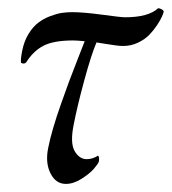

<svg xmlns="http://www.w3.org/2000/svg" viewBox="-20 -454 427 477"><path d="M162.1 -353.5Q113.3 -353.5 87.9 -340.3Q62.5 -327.1 44.9 -298.8Q40 -293.9 32.2 -297.9Q30.8 -305.7 35.2 -328.1Q40 -352.1 51 -369.9Q62 -387.7 75.2 -397.7Q88.4 -407.7 104.5 -413.8Q120.6 -419.9 133.3 -421.9Q146 -423.8 159.2 -423.8Q187 -423.8 233.6 -417.5Q280.3 -411.1 291 -411.1Q348.6 -411.1 373 -433.6Q376.5 -433.6 381.6 -430.9Q386.7 -428.2 386.7 -424.8Q386.2 -421.9 382.6 -413.3Q378.9 -404.8 370.6 -392.1Q362.3 -379.4 351.3 -367.9Q340.3 -356.4 323 -348.1Q305.7 -339.8 286.1 -339.8Q277.8 -339.8 268.3 -341.1Q258.8 -342.3 244.1 -344.7Q229.5 -347.2 219.7 -348.6Q206.5 -317.4 189.2 -253.7Q171.9 -189.9 163.1 -144.5Q153.8 -98.6 165.5 -78.6Q177.2 -58.6 195.3 -58.6Q210.4 -58.6 223.6 -67.4Q227.5 -63.5 225.6 -52.7Q224.1 -47.4 213.4 -34.9Q202.6 -22.5 182.6 -9.8Q162.6 2.9 143.6 2.9Q118.7 2.9 105.5 -23.2Q92.3 -49.3 99.6 -85.9Q104 -108.4 112.1 -136Q120.1 -163.6 132.1 -197.3Q144 -231 151.6 -251.5Q159.2 -272 173.8 -309.1Q188.5 -346.2 190.4 -351.6Q170.9 -353.5 162.1 -353.5Z"/></svg>

Font: Crimson
Style: Italic
Weight: 400
Italic angle: -11°
Version: Version 0.8